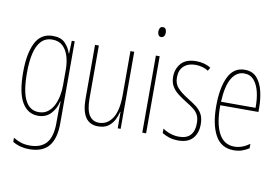

<svg xmlns="http://www.w3.org/2000/svg" viewBox="-94 -953 1887 1293"><g transform="rotate(10 849.5 -307.0)"><path d="M202 -603Q258 -603 286.5 -573Q315 -543 326 -506H329L332 -593H352V-31Q352 72 309.5 124Q267 176 175 176Q112 176 62 146V118Q89 134 115 142.5Q141 151 175 151Q250 151 288 108Q326 65 326 -31V-78Q326 -101 326.5 -123.5Q327 -146 329 -177H326Q315 -126 281.5 -91Q248 -56 195 -56Q124 -56 85 -122.5Q46 -189 46 -328Q46 -456 83 -529.5Q120 -603 202 -603ZM202 -578Q155 -578 126 -546.5Q97 -515 84.5 -459Q72 -403 72 -328Q72 -201 103 -141Q134 -81 195 -81Q231 -81 256 -99.5Q281 -118 296.5 -148.5Q312 -179 319 -215Q326 -251 326 -287V-395Q326 -444 313.5 -485.5Q301 -527 274 -552.5Q247 -578 202 -578Z M759 -593V-66H739L738 -178H736Q729 -149 714.5 -121Q700 -93 674 -74.5Q648 -56 605 -56Q491 -56 491 -225V-593H517V-233Q517 -153 540.5 -117Q564 -81 607 -81Q664 -81 698.5 -133Q733 -185 733 -294V-593Z M921 -790Q935 -790 940.5 -779.5Q946 -769 946 -757Q946 -741 939 -731.5Q932 -722 920 -722Q907 -722 901 -732.5Q895 -743 895 -756Q895 -768 900.5 -779Q906 -790 921 -790ZM933 -593V-66H907V-593Z M1285 -189Q1285 -129 1252.5 -92.5Q1220 -56 1154 -56Q1117 -56 1088.5 -66Q1060 -76 1043 -87V-118Q1065 -102 1094 -92Q1123 -82 1154 -82Q1207 -82 1232.5 -110.5Q1258 -139 1258 -191Q1258 -226 1247 -247.5Q1236 -269 1215 -285.5Q1194 -302 1164 -320Q1130 -341 1103.5 -361.5Q1077 -382 1061.5 -408.5Q1046 -435 1046 -474Q1046 -527 1079 -565Q1112 -603 1182 -603Q1241 -603 1282 -576L1269 -553Q1253 -565 1229 -571.5Q1205 -578 1181 -578Q1132 -578 1102 -551Q1072 -524 1072 -473Q1072 -430 1096.5 -403Q1121 -376 1169 -346Q1202 -326 1228 -306.5Q1254 -287 1269.5 -260Q1285 -233 1285 -189Z M1514 -603Q1567 -603 1597 -569Q1627 -535 1640 -481Q1653 -427 1653 -367V-339H1392Q1391 -214 1426.5 -147.5Q1462 -81 1533 -81Q1585 -81 1637 -118V-88Q1616 -74 1590 -65Q1564 -56 1533 -56Q1447 -56 1406.5 -129.5Q1366 -203 1366 -330Q1366 -454 1402 -528.5Q1438 -603 1514 -603ZM1514 -578Q1462 -578 1430 -525Q1398 -472 1393 -363H1629Q1630 -422 1618.5 -470.5Q1607 -519 1581.5 -548.5Q1556 -578 1514 -578Z"/></g></svg>

Font: Noto Sans Malayalam UI ExtraCondensed Thin
Style: Regular
Weight: 100
Width: 2
Designer: Jelle Bosma - Monotype Design Team
Foundry: Monotype Imaging Inc.
Version: Version 2.104; ttfautohint (v1.8.4.7-5d5b)